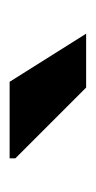

<svg xmlns="http://www.w3.org/2000/svg" viewBox="80 -873 199 399"><g transform="rotate(-90 179.5 -673.5)"><path d="M197 -594 50 -741V-753H209L309 -594Z"/></g></svg>

Font: Arvo
Style: Bold Italic
Weight: 700
Italic angle: -13°
Designer: Anton Koovit (Cyrillic Expansion: Cyreal)
Foundry: Anton Koovit, Yassin Baggar
Version: Version 3.000